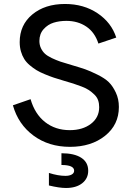

<svg xmlns="http://www.w3.org/2000/svg" viewBox="-20 -729 666 966"><path d="M307.1 -709Q400.9 -709 470.7 -662.4Q540.5 -615.7 564.9 -540L475.1 -509.8Q457 -566.4 414.3 -595.2Q371.6 -624 314 -624Q279.3 -624 250 -615Q220.7 -606 199.5 -582.3Q178.2 -558.6 178.2 -522.9Q178.2 -502.9 186 -486.6Q193.8 -470.2 205.8 -459Q217.8 -447.8 240.2 -437Q262.7 -426.3 284.2 -418.9Q305.7 -411.6 339.8 -401.9Q384.8 -388.7 408.7 -380.4Q432.6 -372.1 470.2 -353.5Q507.8 -335 527.6 -315.4Q547.4 -295.9 562.7 -263.4Q578.1 -231 578.1 -190.9Q578.1 -101.1 508.5 -45.7Q439 9.8 332 9.8Q225.1 9.8 148.4 -46.9Q71.8 -103.5 44.9 -199.2L133.8 -230Q155.3 -155.3 207 -114.7Q258.8 -74.2 331.1 -74.2Q396 -74.2 437.5 -106Q479 -137.7 479 -189.9Q479 -209.5 473.4 -225.1Q467.8 -240.7 454.6 -253.4Q441.4 -266.1 427.7 -275.4Q414.1 -284.7 390.6 -293.7Q367.2 -302.7 348.6 -308.6Q330.1 -314.5 299.8 -323.2Q271 -331.5 250.7 -338.4Q230.5 -345.2 205.6 -355.5Q180.7 -365.7 163.8 -376Q147 -386.2 129.6 -400.9Q112.3 -415.5 102.1 -431.9Q91.8 -448.2 85.4 -470Q79.1 -491.7 79.1 -517.1Q79.1 -603.5 142.6 -656.2Q206.1 -709 307.1 -709ZM226.1 204.1V141.1Q272.5 155.8 309.1 155.8Q329.1 155.8 341.1 148.9Q353 142.1 353 129.9Q353 101.1 289.1 101.1V42Q353.5 42 388.7 64.7Q423.8 87.4 423.8 129.9Q423.8 168.9 393.6 192.9Q363.3 216.8 312 216.8Q278.3 216.8 226.1 204.1Z"/></svg>

Font: LT Superior Med
Style: Regular
Weight: 500
Designer: Daniel Lyons
Foundry: LyonsType
Version: Version 1.000